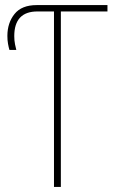

<svg xmlns="http://www.w3.org/2000/svg" viewBox="-20 -734 443 754"><path d="M219 0V-689H402V-714H124Q65 -714 37 -679Q9 -644 9 -593Q9 -576 11.5 -562Q14 -548 17 -538H44Q42 -545 39 -560Q36 -575 36 -592Q36 -689 127 -689H192V0Z"/></svg>

Font: Noto Sans Display SemiCondensed Thin
Style: Regular
Weight: 250
Width: 4
Designer: Monotype Design team
Foundry: Monotype Imaging Inc.
Version: 1.000